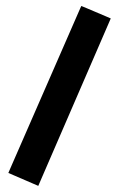

<svg xmlns="http://www.w3.org/2000/svg" viewBox="-20 -413 417 639"><path d="M268.6 -385.7 330.6 -359.4 348.6 -351.6 340.8 -333.5 115.2 187.5 107.4 205.6 89.4 197.8 25.9 170.4 7.8 162.6 15.6 144.5 242.7 -375.5 250.5 -393.1Z"/></svg>

Font: Shabnam FD
Style: Bold-FD
Weight: 700
Foundry: DejaVu fonts team - Redesigned by Saber Rastikerdar - Based on Vazir font
Version: Version 5.0.1